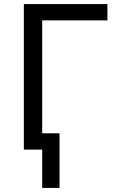

<svg xmlns="http://www.w3.org/2000/svg" viewBox="-20 -734 570 942"><path d="M507 -714V-634H187V-80H272V188H187V0H97V-714Z"/></svg>

Font: Noto IKEA Arabic
Style: Regular
Weight: 400
Designer: Monotype Design Team
Foundry: Monotype Imaging Inc.
Version: Version 1.200